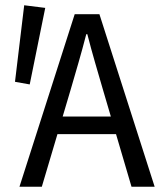

<svg xmlns="http://www.w3.org/2000/svg" viewBox="-20 -710 640 730"><path d="M54 0 264 -656H358L568 0H480L372 -367Q356 -422 341.5 -472Q327 -522 312 -580H308Q293 -522 278.5 -472Q264 -422 248 -367L139 0ZM170 -200V-267H449V-200ZM93 -389 37 -399 72 -690 152 -680Z"/></svg>

Font: Source Code Pro
Style: Regular
Weight: 400
Monospace: yes
Designer: Paul D. Hunt, Teo Tuominen
Foundry: Adobe Systems Incorporated
Version: Version 1.018;hotconv 1.0.116;makeotfexe 2.5.65601